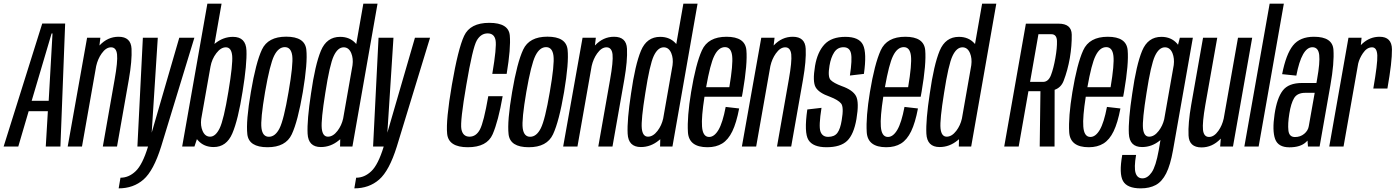

<svg xmlns="http://www.w3.org/2000/svg" viewBox="-55 -805 7669 1055"><path d="M-35 0 177 -675.5H303L277 0H196.5L208 -194H102.5L45.5 0ZM119 -251H212.5L233.5 -621H228.5Z M317 0 423.5 -597.5H496.5L491.5 -555.5Q492 -555.5 492.5 -556Q537 -603 596.5 -603Q664.5 -603 667.8 -537.2Q671 -471.5 653 -368.5L588 0H510L575 -369Q592.5 -467 588.2 -506Q584 -545 555 -545Q527.5 -545 503.5 -511Q482.5 -481.5 473.5 -442L395.5 0Z M700 0 730 -597.5H812L778.5 -76L930 -597.5H1013L830.5 0Q789 133 733.5 181.5Q678 230 597 230L607 171.5Q653 171.5 690.5 135.5Q728 100 758.5 0Z M946 0 1084.5 -785H1162.5L1123.5 -563.5Q1125 -564.5 1126.5 -566Q1171.5 -602.5 1225 -602.5Q1296 -602.5 1299.2 -528Q1302.5 -453.5 1278 -302.5Q1253.5 -146.5 1221.5 -71.8Q1189.5 3 1119 3Q1065.5 3 1033 -33.5Q1029.5 -37 1027 -40.5L1013.5 0ZM1101.5 -438.5 1050.5 -150.5Q1046 -114 1058 -86Q1071.5 -54 1099.5 -54Q1129.5 -54 1152 -100.2Q1174.5 -146.5 1200 -302Q1225 -452 1220.8 -498.5Q1216.5 -545 1186 -545Q1158.5 -545 1133.8 -512.8Q1109 -480.5 1101.5 -438.5Z M1415 4Q1312 4 1304 -67.5Q1296 -139 1323.5 -299.5Q1351 -461.5 1384.2 -532.5Q1417.5 -603.5 1517.5 -603.5Q1620.5 -603.5 1628.2 -532Q1636 -460.5 1609 -299.5Q1581.5 -138 1548.2 -67Q1515 4 1415 4ZM1422.5 -53.5Q1457.5 -53.5 1481 -100Q1504.5 -146.5 1530.5 -299.5Q1557 -451.5 1550.8 -498.8Q1544.5 -546 1510 -546Q1475 -546 1451.5 -499Q1428 -452 1401.5 -299.5Q1375.5 -147.5 1381.8 -100.5Q1388 -53.5 1422.5 -53.5Z M1813.5 0 1814.5 -40Q1810.5 -36.5 1806.5 -33.5Q1762 3 1708 3Q1639 3 1635.2 -70.5Q1631.5 -144 1654 -291.5Q1676.5 -449.5 1708.2 -526Q1740 -602.5 1814 -602.5Q1867.5 -602.5 1900 -566Q1901 -564.5 1902.5 -563L1941.5 -785H2019.5L1881.5 0ZM1830.5 -153.5 1882 -446.5Q1887 -484 1875 -513Q1861.5 -545 1833.5 -545Q1801 -545 1778.8 -497.5Q1756.5 -450 1732.5 -294.5Q1708.5 -145.5 1713 -99.8Q1717.5 -54 1747 -54Q1775 -54 1799.5 -86Q1822 -115.5 1830.5 -153.5Z M1995 0 2025 -597.5H2107L2073.5 -76L2225 -597.5H2308L2125.5 0Q2084 133 2028.5 181.5Q1973 230 1892 230L1902 171.5Q1948 171.5 1985.5 135.5Q2023 100 2053.5 0Z M2515.5 4Q2409.5 4 2402 -69.8Q2394.5 -143.5 2428 -339Q2462 -536.5 2495.2 -608Q2528.5 -679.5 2633.5 -679.5Q2740 -679.5 2746.2 -610.2Q2752.5 -541 2729 -399H2650Q2675 -546.5 2668 -584Q2661 -621.5 2624.5 -621.5Q2587 -621.5 2564.5 -582Q2542 -542.5 2507.5 -339Q2472.5 -137 2480.2 -95.5Q2488 -54 2525 -54Q2561 -54 2582 -93.2Q2603 -132.5 2628 -276.5H2707Q2683 -139 2652 -67.5Q2621 4 2515.5 4Z M2850.5 4Q2747.5 4 2739.5 -67.5Q2731.5 -139 2759 -299.5Q2786.5 -461.5 2819.8 -532.5Q2853 -603.5 2953 -603.5Q3056 -603.5 3063.8 -532Q3071.5 -460.5 3044.5 -299.5Q3017 -138 2983.8 -67Q2950.5 4 2850.5 4ZM2858 -53.5Q2893 -53.5 2916.5 -100Q2940 -146.5 2966 -299.5Q2992.5 -451.5 2986.2 -498.8Q2980 -546 2945.5 -546Q2910.5 -546 2887 -499Q2863.5 -452 2837 -299.5Q2811 -147.5 2817.2 -100.5Q2823.5 -53.5 2858 -53.5Z M3039.5 0 3146 -597.5H3219L3214 -555.5Q3214.5 -555.5 3215 -556Q3259.5 -603 3319 -603Q3387 -603 3390.2 -537.2Q3393.5 -471.5 3375.5 -368.5L3310.5 0H3232.5L3297.5 -369Q3315 -467 3310.8 -506Q3306.5 -545 3277.5 -545Q3250 -545 3226 -511Q3205 -481.5 3196 -442L3118 0Z M3572 0 3573 -40Q3569 -36.5 3565 -33.5Q3520.5 3 3466.5 3Q3397.5 3 3393.8 -70.5Q3390 -144 3412.5 -291.5Q3435 -449.5 3466.8 -526Q3498.5 -602.5 3572.5 -602.5Q3626 -602.5 3658.5 -566Q3659.5 -564.5 3661 -563L3700 -785H3778L3640 0ZM3589 -153.5 3640.5 -446.5Q3645.5 -484 3633.5 -513Q3620 -545 3592 -545Q3559.5 -545 3537.2 -497.5Q3515 -450 3491 -294.5Q3467 -145.5 3471.5 -99.8Q3476 -54 3505.5 -54Q3533.5 -54 3558 -86Q3580.5 -115.5 3589 -153.5Z M3832.5 4Q3730 4 3725 -79Q3720 -162 3742.5 -299Q3768 -453.5 3801.8 -528.2Q3835.5 -603 3937 -603Q4039.5 -603 4046.2 -529.5Q4053 -456 4026.5 -301Q4024 -285.5 4021.5 -273.5H3816Q3798.5 -161.5 3802.5 -110Q3806.5 -52.5 3841.5 -52.5Q3870 -52.5 3893 -91.5Q3916 -130.5 3932.5 -217.5L4006.5 -209Q3991.5 -130 3969 -83.5Q3946.5 -37 3913.2 -16.5Q3880 4 3832.5 4ZM3825 -326H3952.5Q3973.5 -451 3968 -498Q3962.5 -546 3928.5 -546Q3893 -546 3869.5 -497.5Q3847.5 -453 3825 -326Z M4021.5 0 4128 -597.5H4201L4196 -555.5Q4196.5 -555.5 4197 -556Q4241.5 -603 4301 -603Q4369 -603 4372.2 -537.2Q4375.5 -471.5 4357.5 -368.5L4292.5 0H4214.5L4279.5 -369Q4297 -467 4292.8 -506Q4288.5 -545 4259.5 -545Q4232 -545 4208 -511Q4187 -481.5 4178 -442L4100 0Z M4486.5 4Q4412 4 4387.2 -36Q4362.5 -76 4381 -203.5L4459 -212.5Q4443 -112 4453.2 -82.5Q4463.5 -53 4495.5 -53Q4530 -53 4546.2 -74.8Q4562.5 -96.5 4570 -144.5Q4582.5 -217 4566.5 -236.5Q4550.5 -256 4505 -273.5Q4444.5 -294.5 4426.8 -325.5Q4409 -356.5 4423.5 -443Q4436.5 -519 4475.2 -560.8Q4514 -602.5 4590 -602.5Q4665.5 -602.5 4687 -558.5Q4708.5 -514.5 4692 -399L4615 -390Q4628.5 -478.5 4621 -512Q4613.5 -545.5 4580 -545.5Q4547 -545.5 4528.8 -517.5Q4510.5 -489.5 4503 -444.5Q4492.5 -382.5 4509.2 -365.5Q4526 -348.5 4570 -332Q4631 -310.5 4648.8 -276.8Q4666.5 -243 4651 -151Q4636.5 -66.5 4600 -31.2Q4563.5 4 4486.5 4Z M4815 4Q4712.5 4 4707.5 -79Q4702.5 -162 4725 -299Q4750.5 -453.5 4784.2 -528.2Q4818 -603 4919.5 -603Q5022 -603 5028.8 -529.5Q5035.5 -456 5009 -301Q5006.5 -285.5 5004 -273.5H4798.5Q4781 -161.5 4785 -110Q4789 -52.5 4824 -52.5Q4852.5 -52.5 4875.5 -91.5Q4898.5 -130.5 4915 -217.5L4989 -209Q4974 -130 4951.5 -83.5Q4929 -37 4895.8 -16.5Q4862.5 4 4815 4ZM4807.5 -326H4935Q4956 -451 4950.5 -498Q4945 -546 4911 -546Q4875.5 -546 4852 -497.5Q4830 -453 4807.5 -326Z M5213.5 0 5214.5 -40Q5210.5 -36.5 5206.5 -33.5Q5162 3 5108 3Q5039 3 5035.2 -70.5Q5031.5 -144 5054 -291.5Q5076.5 -449.5 5108.2 -526Q5140 -602.5 5214 -602.5Q5267.5 -602.5 5300 -566Q5301 -564.5 5302.5 -563L5341.5 -785H5419.5L5281.5 0ZM5230.5 -153.5 5282 -446.5Q5287 -484 5275 -513Q5261.5 -545 5233.5 -545Q5201 -545 5178.8 -497.5Q5156.5 -450 5132.5 -294.5Q5108.5 -145.5 5113 -99.8Q5117.5 -54 5147 -54Q5175 -54 5199.5 -86Q5222 -115.5 5230.5 -153.5Z M5463 0 5582 -675H5761.5Q5833 -675 5834 -614.8Q5835 -554.5 5823.5 -486Q5811.5 -418 5789.5 -361Q5775.5 -324 5740 -311.5L5739.5 0H5658L5662 -304H5596L5542.5 0ZM5605 -355H5676Q5705.5 -355 5719.8 -392Q5734 -429 5744 -486Q5754 -542.5 5752.8 -579.8Q5751.5 -617 5722 -617H5651Z M5927.5 4Q5825 4 5820 -79Q5815 -162 5837.5 -299Q5863 -453.5 5896.8 -528.2Q5930.5 -603 6032 -603Q6134.5 -603 6141.2 -529.5Q6148 -456 6121.5 -301Q6119 -285.5 6116.5 -273.5H5911Q5893.5 -161.5 5897.5 -110Q5901.5 -52.5 5936.5 -52.5Q5965 -52.5 5988 -91.5Q6011 -130.5 6027.5 -217.5L6101.5 -209Q6086.5 -130 6064 -83.5Q6041.5 -37 6008.2 -16.5Q5975 4 5927.5 4ZM5920 -326H6047.5Q6068.5 -451 6063 -498Q6057.5 -546 6023.5 -546Q5988 -546 5964.5 -497.5Q5942.5 -453 5920 -326Z M6213 230Q6138.5 230 6115.8 189.8Q6093 149.5 6111.5 46.5H6187.5Q6175.5 116.5 6185 145.8Q6194.5 175 6222.5 175Q6250.5 175 6273.2 142.2Q6296 109.5 6312 20.5L6321.5 -35.5Q6320.5 -34.5 6319 -33.5Q6274.5 3 6220.5 3Q6151.5 3 6147.8 -70.5Q6144 -144 6166.5 -291.5Q6189 -449.5 6220.8 -526Q6252.5 -602.5 6326.5 -602.5Q6380 -602.5 6412.5 -566Q6415.5 -562.5 6418 -559L6428 -597.5H6499.5L6390.5 20Q6376 102 6353 147.5Q6330 193 6295.8 211.5Q6261.5 230 6213 230ZM6394.5 -447.5Q6399 -484 6387.5 -513Q6374 -545 6346 -545Q6313.5 -545 6291.2 -497.5Q6269 -450 6245 -294.5Q6221 -145.5 6225.5 -99.8Q6230 -54 6259.5 -54Q6287.5 -54 6312 -86Q6333.5 -114 6342 -149.5Z M6649.5 0 6653 -43.5Q6652 -42.5 6651 -41.5Q6606 5 6547 5Q6479 5 6475.8 -60.5Q6472.5 -126 6490.5 -229.5L6555.5 -597.5H6633.5L6568 -228.5Q6551 -130.5 6555.2 -91.5Q6559.5 -52.5 6588.5 -52.5Q6616 -52.5 6640 -86.5Q6660.5 -115.5 6669 -153.5L6747.5 -597.5H6825.5L6720 0Z M6782.5 0 6921.5 -785H6999.5L6861 0Z M7132 0 7129.5 -32.5Q7125.5 -28 7121.5 -24.5Q7091 4.5 7030 4.5Q6968 4.5 6951.5 -41.2Q6935 -87 6948.5 -177.5Q6961.5 -265.5 6993.2 -307.2Q7025 -349 7099.5 -349H7178.5L7182.5 -372Q7198.5 -461 7193.8 -503.2Q7189 -545.5 7156.5 -545.5Q7098 -545.5 7068 -389.5L6990 -397.5Q7011.5 -507.5 7049.8 -555.2Q7088 -603 7165 -603Q7267 -603 7272 -531.5Q7277 -460 7255.5 -338L7196 0ZM7136.5 -112 7169 -295H7117.5Q7073.5 -295 7056 -266.2Q7038.5 -237.5 7029.5 -180Q7020.5 -124.5 7024.5 -88.2Q7028.5 -52 7060.5 -52Q7090 -52 7111.2 -69.5Q7132.5 -87 7136.5 -112Z M7491 -318.5Q7515 -456 7513 -500.5Q7511 -545 7484 -545Q7455.5 -545 7433.5 -512Q7415 -484.5 7408 -456L7327.5 0H7249L7354.5 -597.5H7426.5L7422.5 -557Q7426.5 -561 7430.5 -565Q7472 -603 7525.5 -603Q7592.5 -603 7593.5 -534.2Q7594.5 -465.5 7568.5 -318.5Z"/></svg>

Font: Anybody Condensed Regular
Style: Italic
Weight: 400
Width: 3
Italic angle: -10°
Designer: Tyler Finck
Foundry: Etcetera Type Company
Version: Version 1.010; ttfautohint (v1.8.3) -l 8 -r 50 -G 200 -x 14 